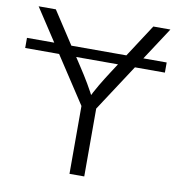

<svg xmlns="http://www.w3.org/2000/svg" viewBox="-87 -802 809 875"><g transform="rotate(10 317.0 -364.0)"><path d="M640.6 -576.7V-529.8H-5.9V-576.7ZM292.5 0V-314L21.5 -727.5H101.1L256.3 -489.7Q279.8 -454.1 300 -419.9Q320.3 -385.7 341.3 -343.3H313.5Q334 -386.2 354.5 -420.7Q375 -455.1 397.5 -489.7L552.2 -727.5H631.3L360.8 -314V0Z"/></g></svg>

Font: Inter 20pt Light
Style: Regular
Weight: 300
Version: Version 4.001;git-66647c0bb